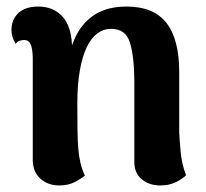

<svg xmlns="http://www.w3.org/2000/svg" viewBox="-20 -551 628 586"><path d="M161 15Q126 15 103 -6Q80 -27 80 -63V-376Q79 -405 73 -417Q67 -429 54 -429Q49 -429 41 -427Q33 -425 28 -417Q15 -437 15 -460Q15 -491 36 -511Q57 -531 97 -531Q144 -531 172 -499Q200 -467 200 -401V-371L183 -340Q191 -400 212.5 -442.5Q234 -485 272 -508Q310 -531 366 -531Q449 -531 488 -481Q527 -431 527 -331V-146Q528 -124 531.5 -86.5Q535 -49 548 -16Q534 -3 514.5 6Q495 15 469 15Q435 15 412.5 -4Q390 -23 390 -56V-309Q389 -382 376 -422.5Q363 -463 319 -463Q296 -463 277 -449Q258 -435 244.5 -406.5Q231 -378 223.5 -335Q216 -292 216 -235Q216 -186 216.5 -153Q217 -120 219 -96.5Q221 -73 225.5 -54Q230 -35 239 -15Q230 -7 209.5 4Q189 15 161 15Z"/></svg>

Font: Arima Thin
Style: Bold
Weight: 700
Version: Version 1.100